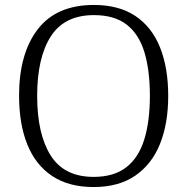

<svg xmlns="http://www.w3.org/2000/svg" viewBox="-20 -745 757 775"><path d="M358 10Q257 10 190 -35Q123 -80 90 -162.5Q57 -245 57 -359Q57 -529 132.5 -627Q208 -725 359 -725Q460 -725 526.5 -680.5Q593 -636 626 -553.5Q659 -471 659 -358Q659 -247 626 -164.5Q593 -82 526 -36Q459 10 358 10ZM358 -31Q440 -31 490 -70Q540 -109 562.5 -182.5Q585 -256 585 -358Q585 -461 563 -534Q541 -607 491.5 -645.5Q442 -684 359 -684Q240 -684 185 -598Q130 -512 130 -358Q130 -204 184.5 -117.5Q239 -31 358 -31Z"/></svg>

Font: Noto Serif Myanmar Light
Style: Regular
Weight: 300
Designer: Ben Mitchell and the Monotype Design Team
Foundry: Monotype Imaging Inc.
Version: Version 2.106; ttfautohint (v1.8.4.7-5d5b)